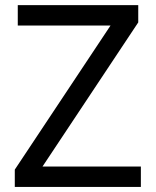

<svg xmlns="http://www.w3.org/2000/svg" viewBox="-20 -734 612 754"><path d="M533.2 0H38.1V-67.9L414.1 -633.8H49.8V-713.9H522.9V-646L147 -80.1H533.2Z"/></svg>

Font: NotoSans
Style: Regular
Weight: 400
Designer: Monotype Design team
Foundry: Monotype Imaging Inc.
Version: Version 1.04